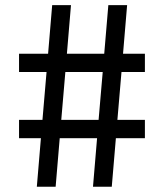

<svg xmlns="http://www.w3.org/2000/svg" viewBox="-20 -713 626 733"><path d="M335 0 350.6 -185.5H208L192.4 0H120.6L136.2 -185.5H52.7V-255.4H142.1L157.7 -438H52.7V-507.8H163.6L179.2 -693.4H251L235.4 -507.8H377.9L393.6 -693.4H465.3L449.7 -507.8H533.2V-438H443.8L428.2 -255.4H533.2V-185.5H422.4L406.7 0ZM213.9 -255.4H356.4L372.1 -438H229.5Z"/></svg>

Font: CaskaydiaMono NF SemiLight
Style: Regular
Weight: 350
Designer: Aaron Bell
Foundry: Saja Typeworks
Version: Version 2111.001; ttfautohint (v1.8.4);Nerd Fonts 3.1.1